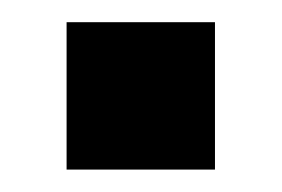

<svg xmlns="http://www.w3.org/2000/svg" viewBox="-20 -142 254 173"><path d="M173.7 10.8V-122H40V10.8Z"/></svg>

Font: Diatome Awesome Semibold
Style: Regular
Weight: 400
Designer: 15.100.17
Foundry: 15.100.17
Version: Version 1.005;Fontself Maker 3.5.8